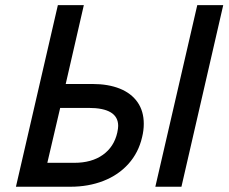

<svg xmlns="http://www.w3.org/2000/svg" viewBox="-20 -709 868 729"><path d="M199.7 -689.5H298.3L229.5 -390.1H331.5Q390.6 -390.1 434.6 -372.6Q478.5 -355 502.2 -321Q525.9 -287.1 525.9 -238.8Q525.9 -213.9 519.5 -188Q505.9 -129.4 467.8 -86.9Q429.7 -44.4 372.8 -22.2Q315.9 0 247.6 0H40.5ZM569.8 0 729 -689.5H827.6L668.9 0ZM262.2 -90.8Q328.1 -90.8 370.6 -121.1Q413.1 -151.4 425.3 -205.6Q428.7 -221.7 428.7 -231Q428.7 -299.3 316.4 -299.3H208.5L159.7 -90.8Z"/></svg>

Font: Acari Sans Medium
Style: Italic
Weight: 500
Italic angle: -13°
Designer: Alfredo Marco Pradil and Stefan Peev
Foundry: Hanken Design Co.
Version: Version 1.045